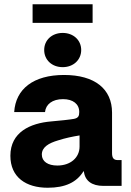

<svg xmlns="http://www.w3.org/2000/svg" viewBox="-20 -883 621 912"><path d="M206.5 8.8C291 8.8 344.2 -17.6 376.5 -69.3H378.4C383.3 -24.4 416 0 471.2 0H557.6V-122.6H540C520.5 -122.6 512.2 -131.8 512.2 -155.8V-348.1C512.2 -460.4 430.2 -526.9 284.2 -526.9C138.2 -526.9 54.2 -460 47.4 -350.6H193.8C197.3 -387.7 229 -412.1 279.3 -412.1C327.1 -412.1 356.4 -388.7 356.4 -351.1C356.4 -332.5 352.5 -322.8 331.5 -318.4C309.6 -314.5 266.6 -310.1 222.7 -306.2C124 -297.9 29.3 -255.4 29.3 -143.1C29.3 -41 103.5 8.8 206.5 8.8ZM252.4 -96.7C208 -96.7 178.7 -115.7 178.7 -148.9C178.7 -184.1 211.4 -203.1 256.3 -216.3C291.5 -227.5 322.8 -233.9 357.9 -239.7V-187C357.9 -133.8 314.5 -96.7 252.4 -96.7ZM277.8 -564C328.6 -564 365.7 -598.6 365.7 -645.5C365.7 -692.4 328.6 -726.6 277.8 -726.6C226.6 -726.6 189.9 -692.4 189.9 -645.5C189.9 -598.6 226.6 -564 277.8 -564ZM419.9 -862.8H134.8V-774.4H419.9Z"/></svg>

Font: Raveo Display
Style: Bold
Weight: 700
Designer: Jakub Foglar, Rasmus Andersson (Inter)
Foundry: Jakubfoglar.com
Version: Version 1.100;Glyphs 3.2.3 (3260)